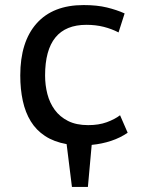

<svg xmlns="http://www.w3.org/2000/svg" viewBox="-20 -560 569 758"><path d="M484 -36Q455 -16 419 -4Q383 8 342 12L327 178H264L243 9Q193 0 158 -23Q123 -46 101.5 -81Q80 -116 70 -162Q60 -208 60 -262Q60 -395 124.5 -467.5Q189 -540 310 -540Q363 -540 402 -530.5Q441 -521 472 -507L448 -432Q421 -446 389.5 -454Q358 -462 321 -462Q158 -462 158 -262Q158 -224 167 -189Q176 -154 196 -126.5Q216 -99 248.5 -82.5Q281 -66 328 -66Q370 -66 401.5 -77.5Q433 -89 454 -105Z"/></svg>

Font: PT Sans Caption
Style: Regular
Weight: 400
Designer: A.Korolkova, O.Umpeleva, V.Yefimov
Foundry: ParaType Ltd
Version: Version 2.004W OFL